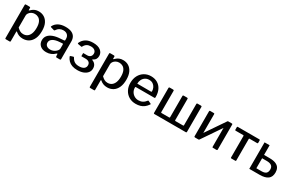

<svg xmlns="http://www.w3.org/2000/svg" viewBox="153 -1851 5017 3327"><g transform="rotate(30 2661.5 -187.5)"><path d="M159 -530Q176 -530 176 -514V-475Q176 -468 179.5 -467.5Q183 -467 189 -472Q202 -485 221 -500.5Q240 -516 269.5 -528Q299 -540 342 -540Q403 -540 451.5 -510.5Q500 -481 528.5 -422Q557 -363 557 -272Q557 -180 528.5 -117.5Q500 -55 449.5 -22.5Q399 10 332 10Q288 10 253.5 -3.5Q219 -17 193 -40Q184 -49 180 -47.5Q176 -46 176 -34V151Q176 165 164 165H83Q70 165 70 151V-512Q70 -522 74 -526Q78 -530 89 -530H159ZM176 -123Q203 -95 232.5 -78.5Q262 -62 299 -62Q344 -62 377.5 -85Q411 -108 430 -154.5Q449 -201 449 -272Q449 -343 429.5 -386Q410 -429 377 -448.5Q344 -468 304 -468Q267 -468 238 -452Q209 -436 192.5 -412Q176 -388 176 -364V-123Z M970 -60Q935 -26 893 -8Q851 10 799 10Q721 10 677 -30Q633 -70 633 -135Q633 -190 664.5 -229Q696 -268 757 -291Q818 -314 905 -318L969 -323Q976 -324 980.5 -327Q985 -330 985 -338V-363Q985 -412 955.5 -440.5Q926 -469 874 -469Q834 -469 801 -451Q768 -433 743 -395Q739 -390 736 -388Q733 -386 726 -388L658 -408Q653 -410 651.5 -413.5Q650 -417 655 -427Q683 -481 739.5 -510.5Q796 -540 878 -540Q950 -540 996.5 -519.5Q1043 -499 1065 -460.5Q1087 -422 1087 -370V-17Q1087 -7 1084 -3.5Q1081 0 1072 0H1005Q997 0 993.5 -5.5Q990 -11 989 -20L987 -58Q985 -74 970 -60ZM985 -249Q985 -266 971 -264L917 -260Q877 -258 844 -249.5Q811 -241 787.5 -227Q764 -213 751 -193.5Q738 -174 738 -148Q738 -109 765.5 -86.5Q793 -64 840 -64Q870 -64 896.5 -74.5Q923 -85 942 -101Q963 -118 974 -136Q985 -154 985 -171V-249Z M1422 9Q1361 9 1316 -7.5Q1271 -24 1241 -54.5Q1211 -85 1193 -126Q1188 -140 1201 -144L1249 -159Q1261 -163 1266 -152Q1290 -106 1324.5 -84.5Q1359 -63 1415 -63Q1478 -63 1511 -87.5Q1544 -112 1544 -155Q1544 -194 1519 -214.5Q1494 -235 1449 -235H1365V-299H1446Q1483 -299 1507 -321Q1531 -343 1531 -383Q1531 -420 1503 -443Q1475 -466 1424 -466Q1380 -466 1348.5 -448Q1317 -430 1294 -387Q1290 -375 1282 -378L1208 -391Q1204 -393 1202 -397Q1200 -401 1203 -409Q1229 -469 1285 -504.5Q1341 -540 1428 -540Q1528 -540 1580 -498.5Q1632 -457 1632 -393Q1632 -355 1615.5 -328Q1599 -301 1564 -285Q1558 -283 1557.5 -279Q1557 -275 1564 -272Q1602 -259 1625 -228.5Q1648 -198 1648 -150Q1648 -103 1620.5 -67.5Q1593 -32 1542.5 -11.5Q1492 9 1422 9Z M1847 -530Q1864 -530 1864 -514V-475Q1864 -468 1867.5 -467.5Q1871 -467 1877 -472Q1890 -485 1909 -500.5Q1928 -516 1957.5 -528Q1987 -540 2030 -540Q2091 -540 2139.5 -510.5Q2188 -481 2216.5 -422Q2245 -363 2245 -272Q2245 -180 2216.5 -117.5Q2188 -55 2137.5 -22.5Q2087 10 2020 10Q1976 10 1941.5 -3.5Q1907 -17 1881 -40Q1872 -49 1868 -47.5Q1864 -46 1864 -34V151Q1864 165 1852 165H1771Q1758 165 1758 151V-512Q1758 -522 1762 -526Q1766 -530 1777 -530H1847ZM1864 -123Q1891 -95 1920.5 -78.5Q1950 -62 1987 -62Q2032 -62 2065.5 -85Q2099 -108 2118 -154.5Q2137 -201 2137 -272Q2137 -343 2117.5 -386Q2098 -429 2065 -448.5Q2032 -468 1992 -468Q1955 -468 1926 -452Q1897 -436 1880.5 -412Q1864 -388 1864 -364V-123Z M2440 -228Q2440 -183 2461.5 -146.5Q2483 -110 2519.5 -88.5Q2556 -67 2601 -67Q2647 -67 2683 -86Q2719 -105 2749 -145Q2752 -149 2755 -149.5Q2758 -150 2764 -147L2815 -123Q2826 -118 2817 -107Q2789 -66 2755.5 -40Q2722 -14 2681 -2Q2640 10 2590 10Q2514 10 2456 -24Q2398 -58 2364.5 -119Q2331 -180 2331 -259Q2331 -346 2365 -408.5Q2399 -471 2457.5 -505.5Q2516 -540 2588 -540Q2662 -540 2717.5 -507.5Q2773 -475 2804 -414Q2835 -353 2835 -266Q2835 -257 2833 -250.5Q2831 -244 2820 -244H2450Q2445 -244 2442.5 -239.5Q2440 -235 2440 -228ZM2713 -307Q2724 -307 2727 -310Q2730 -313 2730 -321Q2730 -359 2713.5 -393Q2697 -427 2666.5 -448Q2636 -469 2591 -469Q2544 -469 2510.5 -446.5Q2477 -424 2459.5 -387Q2442 -350 2442 -308Z M2960 0Q2947 0 2947 -14V-511Q2947 -522 2952 -526Q2957 -530 2968 -530H3032Q3042 -530 3045.5 -526.5Q3049 -523 3049 -514V-88Q3049 -77 3062 -77H3214Q3226 -77 3226 -89V-511Q3226 -522 3230.5 -526Q3235 -530 3246 -530H3310Q3321 -530 3324.5 -526.5Q3328 -523 3328 -514V-88Q3328 -77 3340 -77H3493Q3504 -77 3504 -89V-511Q3504 -522 3508.5 -526Q3513 -530 3525 -530H3589Q3599 -530 3602.5 -526.5Q3606 -523 3606 -514V-15Q3606 0 3593 0Z M3860 -516V-19Q3860 -8 3855.5 -4Q3851 0 3840 0H3776Q3765 0 3761.5 -3.5Q3758 -7 3758 -16V-515Q3758 -530 3772 -530H3848Q3860 -530 3860 -516ZM4221 -516V-19Q4221 -8 4216.5 -4Q4212 0 4201 0H4137Q4126 0 4123 -3.5Q4120 -7 4120 -16V-515Q4120 -530 4133 -530H4209Q4221 -530 4221 -516ZM4122 -525 4184 -485 3857 -5 3795 -45Z M4756 -454H4604Q4594 -454 4594 -444V-11Q4594 0 4582 0H4500Q4489 0 4489 -13V-442Q4489 -454 4478 -454H4326Q4313 -454 4313 -466V-519Q4313 -530 4326 -530H4757Q4770 -530 4770 -519V-466Q4770 -454 4756 -454Z M4861 0V-530H4962V-337H5069Q5154 -337 5201.5 -315Q5249 -293 5268 -256Q5287 -219 5287 -173Q5287 -82 5232 -41Q5177 0 5066 0ZM4962 -70H5066Q5126 -70 5154 -94.5Q5182 -119 5182 -172Q5182 -223 5149.5 -246.5Q5117 -270 5057 -270H4962Z"/></g></svg>

Font: Libre Franklin Medium
Style: Regular
Weight: 500
Designer: Pablo Impallari, Rodrigo Fuenzalida, Nhung Nguyen
Foundry: Impallari Type
Version: Version 3.000